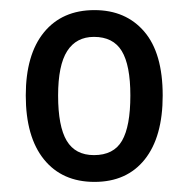

<svg xmlns="http://www.w3.org/2000/svg" viewBox="-20 -742 373 380"><path d="M302 -553Q302 -471 266.5 -426.5Q231 -382 167 -382Q103 -382 67 -426.5Q31 -471 31 -553Q31 -634 67 -678Q103 -722 167 -722Q229 -722 265.5 -679.5Q302 -637 302 -553ZM95 -553Q95 -492 112 -463.5Q129 -435 166 -435Q205 -435 221.5 -463.5Q238 -492 238 -553Q238 -613 221 -641Q204 -669 166 -669Q131 -669 113 -641Q95 -613 95 -553Z"/></svg>

Font: Noto Sans Gurmukhi Condensed
Style: Regular
Weight: 400
Width: 3
Designer: Jelle Bosma - Monotype Design Team
Foundry: Monotype Imaging Inc.
Version: Version 2.004; ttfautohint (v1.8.4.7-5d5b)